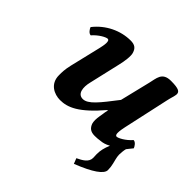

<svg xmlns="http://www.w3.org/2000/svg" viewBox="-157 -587 936 936"><g transform="rotate(45 311.0 -119.5)"><path d="M240 -430C171 -430 101 -397 55 -338C58 -329 70 -310 84 -310C110 -340 144 -357 154 -357C171 -357 164 -322 158 -296L120 -137C112 -103 112 -83 112 -65C112 -64 112 -64 112 -63C112 -3 162 19 201 19C253 19 308 -3 400 -111L402 -109C393 -67 399 -94 399 -94C396 -73 391 -51 391 -34C391 -25 392 -16 394 -10C402 10 414 23 444 23C457 23 469 22 481 20C497 19 513 14 529 5C530 5 531 5 531 4C519 32 514 55 514 78C514 90 515 98 515 104C515 134 487 149 458 163L469 191C563 154 608 122 608 95C608 80 606 68 603 55C601 44 593 21 593 3C593 -7 595 -29 598 -39C604 -48 606 -48 622 -69C619 -78 607 -97 593 -97C567 -67 533 -50 523 -50C515 -50 513 -58 513 -68C513 -81 516 -97 519 -111L571 -348C575 -368 584 -393 584 -403C584 -420 574 -430 518 -430C457 -430 459 -387 449 -348L411 -192C348 -110 312 -63 276 -63C240 -63 235 -104 245 -145L282 -305C290 -337 296 -379 289 -397C282 -418 270 -430 240 -430Z"/></g></svg>

Font: Libertinus Serif
Style: Bold Italic
Weight: 700
Italic angle: -12°
Designer: Philipp H. Poll, Khaled Hosny
Foundry: Caleb Maclennan
Version: Version 7.050;RELEASE